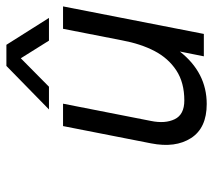

<svg xmlns="http://www.w3.org/2000/svg" viewBox="-53 -604 666 600"><g transform="rotate(-90 280.0 -304.0)"><path d="M132 -165 186 -440H256L202 -165Q193 -121 207.5 -91Q222 -61 266 -61Q322 -61 360 -86Q398 -111 420.5 -154Q443 -197 454 -256L490 -440H560L474 0H404L419 -75Q386 -33 345 -12Q304 9 255 9Q180 9 148.5 -40Q117 -89 132 -165ZM374 -617H440L524 -484H453L391 -583H409L309 -484H238Z"/></g></svg>

Font: Teachers[wght] Italic
Style: Regular
Weight: 400
Designer: Alfredo Marco Pradil & Chank Diesel
Version: Version 1.000;Glyphs 3.1.2 (3151)